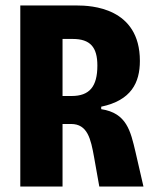

<svg xmlns="http://www.w3.org/2000/svg" viewBox="-20 -680 562 700"><path d="M54 0H208V-228H239C299 -228 311 -174 323 -107L342 0H503L474 -126C456 -202 442 -268 349 -282V-291C458 -314 490 -378 490 -458C490 -653 311 -660 261 -660H54ZM208 -330V-538H245C309 -538 335 -508 335 -441C335 -364 306 -330 241 -330Z"/></svg>

Font: Bricolage Grotesque 10pt Condensed ExtraBold
Style: Regular
Weight: 800
Width: 3
Designer: Mathieu Triay
Foundry: Atelier Triay
Version: Version 1.000;gftools[0.9.29]